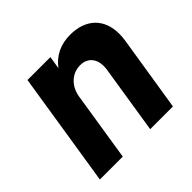

<svg xmlns="http://www.w3.org/2000/svg" viewBox="-133 -667 812 812"><g transform="rotate(-45 273.5 -261.0)"><path d="M379 -522C323 -522 277 -501 244 -457L253 -514H116L35 0H172L221 -311C230 -365 269 -401 318 -401C360 -401 386 -372 386 -329C386 -323 386 -317 385 -311L336 0H472L526 -340C528 -353 529 -366 529 -378C529 -469 471 -522 379 -522Z"/></g></svg>

Font: Arthouse Owned
Style: Bold Italic
Weight: 700
Italic angle: -10°
Designer: Jeremy Tribby
Foundry: Tribby Type
Version: Version 1.000;PS 001.000;hotconv 1.0.88;makeotf.lib2.5.64775